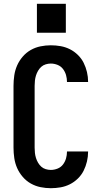

<svg xmlns="http://www.w3.org/2000/svg" viewBox="-20 -981 540 1009"><path d="M247 8Q220 8 193 2.5Q166 -3 142 -16.5Q118 -30 99.5 -51.5Q81 -73 70 -98Q59 -123 55 -150.5Q51 -178 51 -205V-530Q51 -557 55 -584.5Q59 -612 70 -637Q81 -662 99.5 -683.5Q118 -705 142 -718.5Q166 -732 193 -737.5Q220 -743 247 -743Q273 -743 298.5 -738.5Q324 -734 347 -722.5Q370 -711 389 -692.5Q408 -674 419.5 -651Q431 -628 437 -602.5Q443 -577 443 -551Q443 -551 443 -551Q443 -551 443 -550H332Q332 -551 332 -551Q332 -551 332 -551Q332 -569 327 -586.5Q322 -604 311 -618.5Q300 -633 282.5 -640Q265 -647 247 -647Q234 -647 220.5 -643Q207 -639 197 -630Q187 -621 180 -609Q173 -597 169 -584Q165 -571 163.5 -557.5Q162 -544 162 -530V-205Q162 -191 163.5 -177.5Q165 -164 169 -151Q173 -138 180 -126Q187 -114 197 -105Q207 -96 220.5 -92Q234 -88 247 -88Q265 -88 282.5 -95Q300 -102 311 -116.5Q322 -131 327 -148.5Q332 -166 332 -184Q332 -184 332 -184Q332 -184 332 -185H443Q443 -184 443 -184Q443 -184 443 -184Q443 -158 437 -132.5Q431 -107 419.5 -84Q408 -61 389 -42.5Q370 -24 347 -12.5Q324 -1 298.5 3.5Q273 8 247 8ZM326 -809H174V-961H326Z"/></svg>

Font: Iosevka SS04
Style: Bold
Weight: 700
Monospace: yes
Designer: Belleve Invis
Foundry: Belleve Invis
Version: Version 19.0.0; ttfautohint (v1.8.4)